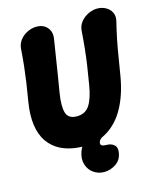

<svg xmlns="http://www.w3.org/2000/svg" viewBox="-129 -787 877 1066"><g transform="rotate(-15 310.0 -253.5)"><path d="M181 -687Q220 -687 242 -661.5Q264 -636 258 -597Q249 -539 241.5 -493Q234 -447 227 -401.5Q220 -356 210 -298Q198 -224 209.5 -186Q221 -148 270 -148Q319 -148 343.5 -186Q368 -224 380 -298Q390 -356 397 -403.5Q404 -451 409 -499Q414 -547 418 -604Q421 -631 438.5 -652Q456 -673 481.5 -685Q507 -697 533 -697Q559 -697 581 -685Q603 -673 613.5 -652Q624 -631 618 -604Q604 -547 594.5 -499Q585 -451 577.5 -403.5Q570 -356 560 -298Q543 -198 502.5 -124Q462 -50 396.5 -11Q331 28 241 22Q117 14 61 -67Q5 -148 30 -298Q40 -356 46.5 -401Q53 -446 58 -491.5Q63 -537 67 -594Q70 -621 87 -642Q104 -663 129.5 -675Q155 -687 181 -687ZM337 190Q303 190 276.5 171.5Q250 153 239.5 120.5Q229 88 243 47Q255 15 275.5 -0.5Q296 -16 320.5 -22.5Q345 -29 368 -34L394 -11Q394 -11 385 -6.5Q376 -2 366 6.5Q356 15 354 28Q353 36 357.5 40.5Q362 45 371 46.5Q380 48 389 48Q414 48 430.5 62.5Q447 77 442 106Q436 148 404 169Q372 190 337 190Z"/></g></svg>

Font: Winky Sans ExtraBold
Style: Italic
Weight: 800
Italic angle: -8.97852°
Designer: Simon Atzbach
Foundry: typofactur
Version: Version 1.205